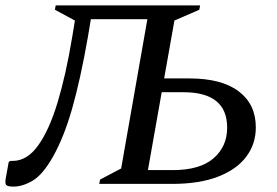

<svg xmlns="http://www.w3.org/2000/svg" viewBox="-34 -680 1023 710"><path d="M291 -543Q263 -384 232.5 -277.5Q202 -171 161 -99Q124 -34 87 -12Q50 10 16 10Q-6 10 -11 4Q-16 -2 -13 -19L-2 -80L3 -85H13Q66 -85 107 -142Q148 -199 179 -301.5Q210 -404 233 -543L243 -604L169 -644L172 -660H706L703 -644L611 -604L573 -390H666Q786 -390 849 -342Q912 -294 912 -209Q912 -148 877 -101Q842 -54 773 -27Q704 0 603 0H333L336 -16L414 -57L511 -609H302ZM513 -51H605Q705 -51 755.5 -94.5Q806 -138 806 -208Q806 -339 644 -339H564Z"/></svg>

Font: Spectral Medium
Style: Italic
Weight: 500
Italic angle: -10°
Designer: Jean-Baptiste Levee
Foundry: Production Type
Version: Version 2.001